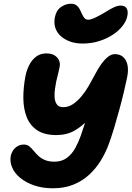

<svg xmlns="http://www.w3.org/2000/svg" viewBox="-20 -1002 708 1032"><path d="M424 -768Q386 -768 356 -779Q326 -790 305.5 -809Q285 -828 277 -853.5Q269 -879 275 -909Q282 -946 307.5 -964Q333 -982 362 -982Q382 -982 394 -971Q406 -960 413 -943Q421 -925 429.5 -910.5Q438 -896 455 -896Q469 -896 498.5 -910.5Q528 -925 553 -941Q570 -952 591 -962Q612 -972 628 -972Q652 -972 661 -956.5Q670 -941 664 -914Q659 -889 639 -863Q619 -837 586.5 -815.5Q554 -794 512.5 -781Q471 -768 424 -768ZM264 10Q208 10 163.5 -5.5Q119 -21 88.5 -46Q58 -71 45 -102.5Q32 -134 38 -165Q41 -179 50 -193Q59 -207 74 -216Q89 -225 109 -225Q126 -225 137.5 -215.5Q149 -206 160 -192.5Q171 -179 185 -165.5Q199 -152 220 -142.5Q241 -133 273 -133Q312 -133 339.5 -153.5Q367 -174 385 -207Q403 -240 415 -275Q422 -295 433 -329Q444 -363 456 -402.5Q468 -442 480 -480Q492 -518 501 -548Q510 -578 514 -591L530 -453Q496 -406 460 -365.5Q424 -325 381.5 -300.5Q339 -276 283 -276Q219 -276 180.5 -301.5Q142 -327 124 -371.5Q106 -416 105.5 -473.5Q105 -531 117 -594Q123 -624 137 -652Q151 -680 174 -697.5Q197 -715 230 -715Q267 -715 287 -693Q307 -671 300 -639Q297 -623 292 -604.5Q287 -586 282 -563Q279 -547 275.5 -524Q272 -501 273.5 -478.5Q275 -456 285.5 -441Q296 -426 320 -426Q348 -426 372.5 -442.5Q397 -459 418.5 -485Q440 -511 457 -540.5Q474 -570 487 -595Q504 -628 522 -654Q540 -680 559 -695.5Q578 -711 597 -711Q638 -711 656.5 -677Q675 -643 663 -585Q657 -555 646.5 -510.5Q636 -466 622 -414.5Q608 -363 593 -313Q578 -263 563 -223Q547 -180 521.5 -138.5Q496 -97 460 -63.5Q424 -30 375.5 -10Q327 10 264 10Z"/></svg>

Font: Shantell Sans ExtraBold
Style: Italic
Weight: 800
Italic angle: -11°
Designer: Stephen Nixon, Anya Danilova, Shantell Martin
Foundry: Arrow Type
Version: Version 1.011;[c5ecc13dd]